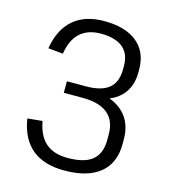

<svg xmlns="http://www.w3.org/2000/svg" viewBox="-107 -793 785 886"><g transform="rotate(15 285.5 -350.0)"><path d="M281 7Q183 7 126.5 -40Q70 -87 55 -181L126 -188Q138 -120 176 -86.5Q214 -53 281 -53Q362 -53 399.5 -84.5Q437 -116 437 -181V-207Q437 -273 396.5 -306Q356 -339 277 -339H187V-394H277Q352 -394 387.5 -423.5Q423 -453 423 -515V-530Q423 -588 387.5 -617.5Q352 -647 282 -647Q220 -647 183 -613Q146 -579 136 -512L65 -519Q80 -611 135 -659Q190 -707 282 -707Q384 -707 439.5 -661.5Q495 -616 495 -533V-518Q495 -458 464 -417.5Q433 -377 373 -360V-376Q439 -359 474.5 -315Q510 -271 510 -205V-180Q510 -89 451 -41Q392 7 281 7Z"/></g></svg>

Font: Pathway Extreme SemiCondensed Light
Style: Regular
Weight: 300
Width: 4
Version: Version 1.001;gftools[0.9.26]